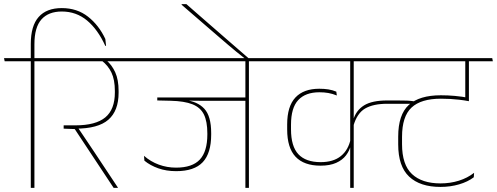

<svg xmlns="http://www.w3.org/2000/svg" viewBox="-36 -906 2398 926"><path d="M130 0V-615H112.5V0ZM259.5 -610.5 256.5 -625.5H-16.5L-13.5 -610.5ZM475.5 -685.5 472 -718Q441 -784.5 388.2 -825.8Q335.5 -867 262 -867Q188.5 -867 150.5 -824.2Q112.5 -781.5 112.5 -694V-620H130V-692.5Q130 -774.5 164 -812.5Q198 -850.5 262 -850.5Q332 -850.5 384 -807Q436 -763.5 472 -684.5Z M638.5 -610.5 635.5 -625.5H226L229 -610.5ZM532.5 0V-1.5L418 -174Q405 -193.5 392 -212.8Q379 -232 365.8 -251.8Q352.5 -271.5 339 -291.5V-299L271 -301.5V-285.5L324.5 -283.5L512 0ZM477.5 -614.5H453.5Q485 -590.5 501.5 -556Q518 -521.5 518 -467V-460Q518 -378 471.8 -339.8Q425.5 -301.5 328 -301.5H271L299.5 -285.5H328Q437 -285.5 486.5 -328.5Q536 -371.5 536 -459V-467Q536 -521.5 519.8 -557.2Q503.5 -593 477.5 -614.5Z M1164.5 -615H1147.5V0H1164.5ZM1078.5 -610.5H1294.5L1291 -625.5H1075ZM1243.5 -610.5 1240.5 -625.5H605L608.5 -610.5ZM1156 -436H722.5V-421.5L842 -421L924.5 -420H1156ZM853 -431.5H722.5V-421.5L786.5 -420Q853.5 -418.5 892.2 -403Q931 -387.5 947.5 -353.8Q964 -320 964 -262.5V-257.5Q964 -175.5 927.8 -136.5Q891.5 -97.5 813 -97.5Q769.5 -97.5 730 -112Q690.5 -126.5 658.5 -154.5L660.5 -131Q688.5 -108 727.5 -94.2Q766.5 -80.5 813.5 -80.5Q901 -80.5 941.8 -123.8Q982.5 -167 982.5 -257V-264.5Q982.5 -346 949.2 -381.8Q916 -417.5 853 -424Z M840 -886V-883L983 -759.5Q1004.5 -741 1024.8 -723.5Q1045 -706 1064.8 -689.2Q1084.5 -672.5 1104.2 -656.2Q1124 -640 1144.5 -624V-621H1163.5V-624.5Q1146 -639.5 1116.2 -665.5Q1086.5 -691.5 1050.2 -722.8Q1014 -754 977.8 -785.8Q941.5 -817.5 911 -844Q880.5 -870.5 863 -886Z M1666.5 -329 1668.5 -299Q1686 -360 1725.2 -382.8Q1764.5 -405.5 1831.5 -405.5H1961V-417.5Q1943.5 -420 1926.8 -420.8Q1910 -421.5 1879 -421.5H1831Q1758.5 -421.5 1720.2 -398Q1682 -374.5 1668 -329ZM2142 -610.5H2330L2326.5 -625.5H2139ZM2225 -615.5H2208V-487L2225 -487.5ZM1803 -610.5H2341L2338 -625.5H1800ZM2208 -427 2225.5 -418V-616.5H2208ZM2249 -51 2250.5 -72.5Q2218.5 -47.5 2177 -34.5Q2135.5 -21.5 2088.5 -21.5Q1999 -21.5 1951 -66.5Q1903 -111.5 1903 -210.5V-246Q1903 -344.5 1948.8 -387.2Q1994.5 -430 2090.5 -430Q2113 -430 2134.8 -428.8Q2156.5 -427.5 2179 -425Q2201.5 -422.5 2225.5 -418V-434Q2191 -440.5 2157.5 -443.5Q2124 -446.5 2090.5 -446.5Q1986.5 -446.5 1935.5 -399.8Q1884.5 -353 1884.5 -247V-209.5Q1884.5 -104 1937.2 -54.2Q1990 -4.5 2088.5 -4.5Q2136 -4.5 2178 -16.8Q2220 -29 2249 -51ZM1265.5 -610.5H1828.5L1825.5 -625.5H1262.5ZM1653 0H1670V-616H1653ZM1349 -281.5Q1349 -193 1389.5 -150Q1430 -107 1510 -107Q1555 -107 1585.2 -120.5Q1615.5 -134 1632.8 -156.8Q1650 -179.5 1656 -206H1657.5L1655.5 -237Q1644.5 -183 1608.2 -153.5Q1572 -124 1510.5 -124Q1439 -124 1403.2 -162Q1367.5 -200 1367.5 -282.5V-304.5Q1367.5 -386 1402.5 -423.5Q1437.5 -461 1504.5 -461Q1527.5 -461 1547.5 -457.5Q1567.5 -454 1588.5 -445.5L1586 -464Q1568 -471.5 1548 -474.8Q1528 -478 1504 -478Q1428.5 -478 1388.8 -435.8Q1349 -393.5 1349 -306Z"/></svg>

Font: Anek Devanagari Medium Thin
Style: Regular
Weight: 250
Version: Version 1.003